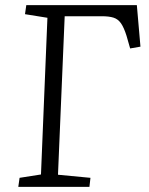

<svg xmlns="http://www.w3.org/2000/svg" viewBox="-20 -725 578 745"><path d="M51 0 56 -35 139 -48 164 -656 77 -670 82 -705H511L525 -544L485 -537L471 -586Q461 -618 449.5 -634.5Q438 -651 420.5 -656.5Q403 -662 375 -662H231L205 -47L331 -35L327 0Z"/></svg>

Font: Literata 24pt Light
Style: Italic
Weight: 300
Italic angle: -2°
Designer: Latin by Veronika Burian and Jose Scaglione. Greek by Irene Vlachou. Cyrillic by Vera Evstafieva
Foundry: TypeTogether
Version: Version 3.103;gftools[0.9.29]